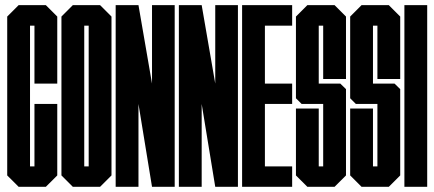

<svg xmlns="http://www.w3.org/2000/svg" viewBox="-20 -720 1674 740"><path d="M200.7 -397.9H112.8V-621.1H95.7V-78.6H112.8V-319.3H200.7V-43.9L156.7 0H51.8L7.8 -43.9V-656.2L51.8 -700.2H156.7L200.7 -656.2Z M409.7 -43.9 365.7 0H260.7L216.8 -43.9V-656.2L260.7 -700.2H365.7L409.7 -656.2ZM321.8 -78.6V-621.1H304.7V-78.6Z M513.7 -700.2 565.9 -397.9V-700.2H653.3V0H565.9L513.7 -319.3V0H425.8V-700.2Z M757.3 -700.2 809.6 -397.9V-700.2H897V0H809.6L757.3 -319.3V0H669.4V-700.2Z M913.1 0V-700.2H1106V-621.1H1001V-397.9H1106V-319.3H1001V-78.6H1106V0Z M1313.5 -415.5H1225.6V-621.1H1208.5V-397.9H1291.5L1313.5 -376.5V-43.9L1269.5 0H1164.6L1120.6 -43.9V-301.8H1208.5V-78.6H1225.6V-319.3H1142.6L1120.6 -341.3V-656.2L1164.6 -700.2H1269.5L1313.5 -656.2Z M1522.5 -415.5H1434.6V-621.1H1417.5V-397.9H1500.5L1522.5 -376.5V-43.9L1478.5 0H1373.5L1329.6 -43.9V-301.8H1417.5V-78.6H1434.6V-319.3H1351.6L1329.6 -341.3V-656.2L1373.5 -700.2H1478.5L1522.5 -656.2Z M1626.5 -700.2V0H1538.6V-700.2Z"/></svg>

Font: Silence
Style: Regular
Weight: 400
Designer: Lilo Joris
Foundry: Lilo Joris
Version: Version 1.035;Fontself Maker 3.5.7